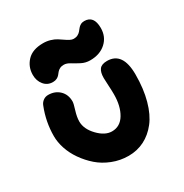

<svg xmlns="http://www.w3.org/2000/svg" viewBox="-168 -831 954 994"><g transform="rotate(-30 309.5 -334.5)"><path d="M169.9 -498Q137.2 -498 117.2 -522.5Q97.2 -546.9 97.2 -582Q97.2 -629.9 129.4 -664.1Q161.6 -698.2 225.1 -698.2Q247.6 -698.2 267.8 -692.1Q288.1 -686 302.2 -677Q316.4 -668 328.9 -659.2Q341.3 -650.4 353 -644.3Q364.7 -638.2 375 -638.2Q389.2 -638.2 399.4 -643.6Q409.7 -648.9 416.3 -656.7Q422.9 -664.6 429 -672.4Q435.1 -680.2 444.6 -685.5Q454.1 -690.9 466.8 -690.9Q523.9 -690.9 523.9 -617.2Q523.9 -564.9 487.8 -532Q451.7 -499 393.1 -499Q365.7 -499 342 -511.2Q318.4 -523.4 298.8 -535.6Q279.3 -547.9 262.2 -547.9Q248 -547.9 238 -542.7Q228 -537.6 221.9 -530.3Q215.8 -522.9 210 -515.6Q204.1 -508.3 194.1 -503.2Q184.1 -498 169.9 -498ZM318.8 28.8Q268.6 28.8 222.7 10.7Q176.8 -7.3 143.1 -36.9Q109.4 -66.4 84 -103Q58.6 -139.6 45.9 -178.5Q33.2 -217.3 33.2 -252.9Q33.2 -338.4 64.9 -418Q70.3 -433.1 83.5 -443.1Q96.7 -453.1 113.8 -453.1Q154.3 -453.1 180.7 -427.7Q207 -402.3 207 -360.8Q207 -348.6 196 -314Q185.1 -279.3 185.1 -252.9Q185.1 -208 225.3 -166Q265.6 -124 307.1 -124Q356.4 -124 383.8 -169.9Q411.1 -215.8 411.1 -286.1Q411.1 -308.6 409.2 -338.9Q407.2 -369.1 407.2 -384.8Q407.2 -418.9 420.2 -436Q433.1 -453.1 465.8 -453.1Q559.1 -453.1 559.1 -318.8Q559.1 -232.9 540.5 -165.8Q522 -98.6 489 -56.6Q456.1 -14.6 412.8 7.1Q369.6 28.8 318.8 28.8Z"/></g></svg>

Font: Shantell Sans Irregular Bouncy
Style: Bold
Weight: 700
Designer: Stephen Nixon, Anya Danilova, Shantell Martin
Foundry: Arrow Type
Version: Version 1.006;[9816181b4]